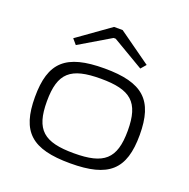

<svg xmlns="http://www.w3.org/2000/svg" viewBox="-128 -833 953 968"><g transform="rotate(20 348.5 -349.0)"><path d="M542 -586 368 -710H322L148 -586L172 -558L339 -657H350L518 -558ZM349 -497C142 -497 68 -428 68 -242C68 -56 142 12 349 12C555 12 630 -56 630 -242C630 -428 555 -497 349 -497ZM349 -442C509 -442 566 -395 566 -242C566 -89 509 -42 349 -42C188 -42 132 -89 132 -242C132 -395 188 -442 349 -442Z"/></g></svg>

Font: Exo 2 Light Expanded
Style: Regular
Weight: 300
Width: 7
Designer: Natanael Gama
Version: Version 1.001;PS 001.001;hotconv 1.0.70;makeotf.lib2.5.58329